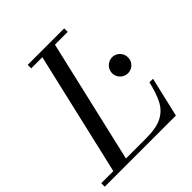

<svg xmlns="http://www.w3.org/2000/svg" viewBox="-248 -887 1024 1024"><g transform="rotate(-45 264.0 -375.0)"><path d="M40 0 214 -750H309L135 0ZM-45 0V-26.5H295Q373.5 -26.5 416.2 -49.8Q459 -73 480.8 -117.2Q502.5 -161.5 517 -225H544L491.5 0ZM124 -723.5V-750H399V-723.5ZM471 -340Q454.5 -340 440.8 -348Q427 -356 418.8 -369.8Q410.5 -383.5 410.5 -400Q410.5 -416.5 418.8 -430.2Q427 -444 440.8 -452.2Q454.5 -460.5 471 -460.5Q487.5 -460.5 501 -452.2Q514.5 -444 522.5 -430.2Q530.5 -416.5 530.5 -400Q530.5 -383.5 522.5 -369.8Q514.5 -356 501 -348Q487.5 -340 471 -340Z"/></g></svg>

Font: Bodoni Moda 9pt
Style: Italic
Weight: 400
Italic angle: -13°
Designer: Owen Earl
Foundry: indestructible type
Version: Version 2.005